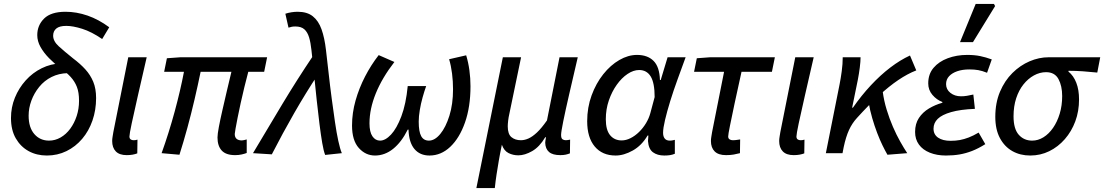

<svg xmlns="http://www.w3.org/2000/svg" viewBox="-20 -781 5630 979"><path d="M219 12Q167 12 126 -10.5Q85 -33 60.5 -75.5Q36 -118 36 -179Q36 -234 56 -283Q76 -332 111 -371Q146 -410 192.5 -433Q239 -456 292 -458L325 -408Q280 -407 243 -388.5Q206 -370 180 -338Q154 -306 140 -268Q126 -230 126 -191Q126 -131 155 -97.5Q184 -64 230 -64Q261 -64 289 -80Q317 -96 338 -124.5Q359 -153 371 -189.5Q383 -226 383 -267Q383 -310 372 -338Q361 -366 340.5 -388.5Q320 -411 289 -433Q257 -457 230 -484.5Q203 -512 186.5 -541.5Q170 -571 170 -602Q170 -652 205 -686.5Q240 -721 314 -721Q370 -721 426.5 -701.5Q483 -682 537 -642L501 -582Q447 -619 399.5 -634Q352 -649 318 -649Q283 -649 267 -635.5Q251 -622 251 -599Q251 -571 279.5 -545Q308 -519 353 -483Q389 -456 415 -427.5Q441 -399 455.5 -364Q470 -329 470 -281Q470 -220 451.5 -166.5Q433 -113 399 -73Q365 -33 319 -10.5Q273 12 219 12Z M626 10Q589 10 570.5 -9Q552 -28 552 -62Q552 -72 554 -83.5Q556 -95 558 -108L634 -489H728Q703 -380 683 -293Q663 -206 651.5 -151.5Q640 -97 640 -85Q640 -75 646 -70.5Q652 -66 661 -66Q665 -66 670 -66.5Q675 -67 681 -69L680 1Q670 5 656.5 7.5Q643 10 626 10Z M1179 10Q1132 10 1110.5 -13.5Q1089 -37 1089 -80Q1089 -97 1096 -134Q1103 -171 1114 -219Q1125 -267 1137 -318.5Q1149 -370 1160 -415H1003Q989 -347 972 -274Q955 -201 935.5 -129.5Q916 -58 895 8L804 0Q841 -103 870.5 -211.5Q900 -320 918 -415H817L831 -484L900 -489H1342L1327 -415H1246Q1236 -378 1226 -336.5Q1216 -295 1207 -254.5Q1198 -214 1191.5 -180.5Q1185 -147 1181 -125Q1177 -103 1177 -98Q1177 -81 1186.5 -73Q1196 -65 1213 -65Q1218 -65 1224 -66.5Q1230 -68 1238 -70V-1Q1228 3 1212.5 6.5Q1197 10 1179 10Z M1638 9Q1630 -11 1623 -52Q1616 -93 1609 -149Q1602 -205 1595 -269.5Q1588 -334 1581.5 -400Q1575 -466 1568 -526Q1564 -564 1556 -590.5Q1548 -617 1532 -631.5Q1516 -646 1486 -646Q1475 -646 1468 -644.5Q1461 -643 1451 -640L1435 -711Q1450 -716 1466.5 -718.5Q1483 -721 1498 -721Q1546 -721 1575 -698Q1604 -675 1619.5 -631.5Q1635 -588 1642 -527Q1649 -469 1656 -405Q1663 -341 1671.5 -277.5Q1680 -214 1688 -159Q1696 -104 1705 -62.5Q1714 -21 1723 0ZM1270 0Q1346 -128 1420 -251Q1494 -374 1576 -496L1603 -404Q1539 -307 1480.5 -205Q1422 -103 1366 6Z M1892 12Q1844 12 1809.5 -26.5Q1775 -65 1775 -141Q1775 -205 1793 -268.5Q1811 -332 1841.5 -391Q1872 -450 1911 -500L1991 -465Q1929 -385 1896.5 -305.5Q1864 -226 1864 -152Q1864 -108 1879 -86Q1894 -64 1918 -64Q1945 -64 1974 -95Q2003 -126 2026.5 -188Q2050 -250 2059 -342H2153Q2144 -317 2135 -285Q2126 -253 2120.5 -220Q2115 -187 2115 -161Q2115 -110 2127.5 -87Q2140 -64 2167 -64Q2197 -64 2225 -98Q2253 -132 2271.5 -191Q2290 -250 2290 -326Q2290 -366 2285 -406Q2280 -446 2270 -479L2357 -499Q2368 -463 2373.5 -422.5Q2379 -382 2379 -341Q2379 -236 2351 -156.5Q2323 -77 2276 -32.5Q2229 12 2170 12Q2121 12 2093 -21.5Q2065 -55 2063 -120H2059Q2027 -56 1984.5 -22Q1942 12 1892 12Z M2409 178 2544 -489H2637L2577 -200Q2573 -183 2571 -165.5Q2569 -148 2569 -137Q2569 -97 2588 -81.5Q2607 -66 2636 -66Q2655 -66 2675 -75Q2695 -84 2718 -105.5Q2741 -127 2769 -167L2833 -489H2926Q2902 -386 2882.5 -301.5Q2863 -217 2852 -162.5Q2841 -108 2841 -93Q2841 -76 2848 -71Q2855 -66 2865 -66Q2870 -66 2876 -67Q2882 -68 2887 -69L2886 1Q2876 5 2864.5 7.5Q2853 10 2837 10Q2798 10 2779.5 -6Q2761 -22 2760 -53Q2760 -58 2761 -63.5Q2762 -69 2764 -81H2760Q2731 -32 2693.5 -10.5Q2656 11 2623 11Q2596 11 2573 -0.5Q2550 -12 2539 -43Q2529 5 2523 40.5Q2517 76 2512 108Q2507 140 2503 178Z M3119 12Q3051 12 3012.5 -34Q2974 -80 2974 -163Q2974 -233 2996.5 -294.5Q3019 -356 3056 -402.5Q3093 -449 3138 -475Q3183 -501 3228 -501Q3282 -501 3312.5 -470.5Q3343 -440 3345 -373H3349L3384 -489H3476Q3456 -434 3435 -376.5Q3414 -319 3397.5 -265.5Q3381 -212 3371 -169.5Q3361 -127 3361 -104Q3361 -85 3369.5 -74.5Q3378 -64 3395 -64Q3404 -64 3410 -65.5Q3416 -67 3421 -68V3Q3409 8 3396.5 10Q3384 12 3367 12Q3332 12 3309.5 -4.5Q3287 -21 3284 -62Q3284 -66 3285 -74Q3286 -82 3286 -90H3282Q3252 -39 3206.5 -13.5Q3161 12 3119 12ZM3150 -65Q3172 -65 3195 -76.5Q3218 -88 3238.5 -108Q3259 -128 3274 -153Q3289 -178 3296 -204L3318 -286Q3318 -358 3298 -391Q3278 -424 3239 -424Q3210 -424 3180 -404Q3150 -384 3125 -349Q3100 -314 3084.5 -269Q3069 -224 3069 -173Q3069 -118 3091 -91.5Q3113 -65 3150 -65Z M3682 10Q3643 10 3624 -9Q3605 -28 3605 -62Q3605 -72 3607 -83.5Q3609 -95 3611 -108L3672 -415H3519L3533 -484L3601 -489H3931L3916 -415H3761Q3741 -326 3726 -255Q3711 -184 3702 -139.5Q3693 -95 3693 -85Q3693 -75 3700 -70.5Q3707 -66 3716 -66Q3728 -66 3736.5 -67.5Q3745 -69 3754 -70L3753 0Q3738 4 3721 7Q3704 10 3682 10Z M4027 10Q3990 10 3971.5 -9Q3953 -28 3953 -62Q3953 -72 3955 -83.5Q3957 -95 3959 -108L4035 -489H4129Q4104 -380 4084 -293Q4064 -206 4052.5 -151.5Q4041 -97 4041 -85Q4041 -75 4047 -70.5Q4053 -66 4062 -66Q4066 -66 4071 -66.5Q4076 -67 4082 -69L4081 1Q4071 5 4057.5 7.5Q4044 10 4027 10Z M4191 0 4261 -351Q4267 -381 4272 -418Q4277 -455 4277 -489H4368Q4368 -468 4364 -436.5Q4360 -405 4354 -374L4325 -232H4329Q4372 -294 4420.5 -346Q4469 -398 4519.5 -436.5Q4570 -475 4620 -498L4652 -422Q4608 -405 4560.5 -373Q4513 -341 4460.5 -292.5Q4408 -244 4350 -180Q4325 -153 4309 -118Q4293 -83 4282 -31L4276 0ZM4505 8Q4494 -11 4480 -39.5Q4466 -68 4452.5 -103.5Q4439 -139 4427.5 -178.5Q4416 -218 4409 -259L4481 -314Q4487 -268 4501 -222Q4515 -176 4533 -134.5Q4551 -93 4570.5 -58.5Q4590 -24 4606 0Z M4803 12Q4757 12 4721 -2.5Q4685 -17 4665.5 -44Q4646 -71 4646 -108Q4646 -150 4665.5 -179.5Q4685 -209 4717 -228Q4749 -247 4785 -257V-261Q4756 -272 4734.5 -297Q4713 -322 4713 -356Q4713 -403 4740 -435Q4767 -467 4812.5 -484Q4858 -501 4912 -501Q4949 -501 4978 -495Q5007 -489 5037 -478L5013 -410Q4988 -420 4968 -423.5Q4948 -427 4923 -427Q4888 -427 4861.5 -418Q4835 -409 4819.5 -392.5Q4804 -376 4804 -352Q4804 -325 4826 -307.5Q4848 -290 4880 -290Q4896 -290 4910.5 -292.5Q4925 -295 4943 -299L4951 -226Q4877 -223 4830 -209.5Q4783 -196 4761.5 -175Q4740 -154 4740 -125Q4740 -95 4763.5 -79Q4787 -63 4827 -63Q4853 -63 4874.5 -67Q4896 -71 4919.5 -80Q4943 -89 4970 -105L5004 -46Q4969 -24 4937 -11.5Q4905 1 4873 6.5Q4841 12 4803 12ZM4875 -566 4955 -761H5048L5054 -750L4941 -566Z M5233 12Q5182 12 5142 -10.5Q5102 -33 5078.5 -77Q5055 -121 5055 -185Q5055 -257 5079 -313.5Q5103 -370 5142.5 -409Q5182 -448 5230 -468.5Q5278 -489 5327 -489H5590L5575 -411Q5536 -415 5501 -417.5Q5466 -420 5428 -420V-416Q5454 -395 5468 -359Q5482 -323 5482 -274Q5482 -214 5463 -162.5Q5444 -111 5409.5 -71.5Q5375 -32 5330 -10Q5285 12 5233 12ZM5243 -64Q5273 -64 5300.5 -81Q5328 -98 5349.5 -129Q5371 -160 5383.5 -201.5Q5396 -243 5396 -291Q5396 -343 5377 -378Q5358 -413 5314 -413Q5282 -413 5252 -396.5Q5222 -380 5198.5 -350.5Q5175 -321 5161.5 -280Q5148 -239 5148 -188Q5148 -124 5174.5 -94Q5201 -64 5243 -64Z"/></svg>

Font: Source Sans 3 Medium
Style: Italic
Weight: 500
Italic angle: -11°
Designer: Paul D. Hunt
Foundry: Adobe
Version: Version 3.052;hotconv 1.1.0;makeotfexe 2.6.0